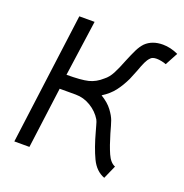

<svg xmlns="http://www.w3.org/2000/svg" viewBox="-128 -811 905 945"><g transform="rotate(20 324.0 -338.5)"><path d="M212 -686 171 -394Q248 -394 284.5 -403Q321 -412 353 -441Q374 -457 389 -485.5Q404 -514 421 -558Q437 -597 449 -621.5Q461 -646 477 -663Q511 -696 567 -696Q607 -696 648 -677L612 -610Q603 -614 588 -617Q573 -620 562 -620Q538 -620 529 -608Q519 -598 510.5 -580Q502 -562 491 -531L471 -482Q452 -442 429 -412Q406 -382 368 -358Q406 -335 426.5 -307.5Q447 -280 454.5 -258.5Q462 -237 473 -196Q490 -138 507 -99.5Q524 -61 550 -51L519 19Q473 2 448 -50.5Q423 -103 402 -181Q399 -190 394 -209.5Q389 -229 384 -238Q363 -273 326 -295.5Q289 -318 247 -318H163L121 2H42L132 -686Z"/></g></svg>

Font: Bellota
Style: Bold Italic
Weight: 700
Italic angle: -7.5°
Designer: Kemie Guaida
Foundry: Kemie Guaida
Version: Version 4.001